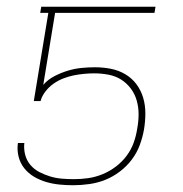

<svg xmlns="http://www.w3.org/2000/svg" viewBox="-20 -540 540 568"><path d="M197 8Q176 8 156 6Q136 4 117 -1.5Q98 -7 81 -17Q64 -27 52 -42Q40 -57 35 -76.5Q30 -96 33 -117H52Q50 -99 54.5 -82Q59 -65 70 -52Q81 -39 96.5 -31Q112 -23 128.5 -18Q145 -13 162.5 -11.5Q180 -10 199 -10Q220 -10 241 -13Q262 -16 283 -24.5Q304 -33 322.5 -47Q341 -61 354.5 -79Q368 -97 375.5 -118Q383 -139 386 -160Q390 -181 390 -202Q390 -223 384.5 -242.5Q379 -262 367 -278Q355 -294 338.5 -304.5Q322 -315 301 -319Q280 -323 259 -323Q244 -323 228.5 -321.5Q213 -320 198 -317Q183 -314 167.5 -308Q152 -302 138.5 -292.5Q125 -283 114.5 -269.5Q104 -256 100 -241H80L123 -502H99L102 -520H440L437 -502H143L108 -289Q122 -305 141.5 -315Q161 -325 181 -331Q201 -337 221 -339Q241 -341 261 -341Q285 -341 308 -336.5Q331 -332 350.5 -320.5Q370 -309 383.5 -291Q397 -273 403.5 -251Q410 -229 410 -205Q410 -181 406 -157Q402 -134 393.5 -111Q385 -88 370 -68Q355 -48 334.5 -32.5Q314 -17 291.5 -8Q269 1 244.5 4.5Q220 8 197 8Z"/></svg>

Font: Iosevka Term Curly Th Obl
Style: Regular
Weight: 100
Italic angle: -9°
Designer: Belleve Invis
Foundry: Belleve Invis
Version: Version 32.3.0